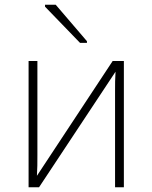

<svg xmlns="http://www.w3.org/2000/svg" viewBox="-20 -786 640 806"><path d="M316 -606H345V-613L214 -766H169V-758ZM100 0H144L465 -485C463 -455 463 -434 463 -404V0H500V-530H453L135 -48C137 -80 137 -101 137 -134V-530H100Z"/></svg>

Font: Noto Sans Mono ExtraLight
Style: Regular
Weight: 200
Designer: Monotype Design Team
Foundry: Monotype Imaging Inc.
Version: Version 2.014